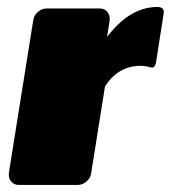

<svg xmlns="http://www.w3.org/2000/svg" viewBox="-20 -524 484 544"><path d="M5 -28.3V-33.3L74.2 -466.7Q75.8 -480 87.1 -490Q98.3 -500 112.5 -500H262.5Q275 -500 282.9 -491.7Q290.8 -483.3 290.8 -471.7V-466.7L283.3 -419.2Q347.5 -504.2 425.8 -504.2Q444.2 -504.2 444.2 -489.2Q444.2 -488.3 443.8 -486.7Q443.3 -485 443.3 -483.3L422.5 -350Q420 -332.5 410.8 -332.5Q408.3 -332.5 399.2 -335Q390 -337.5 378.3 -337.5Q315 -337.5 277.5 -279.2L238.3 -33.3Q236.7 -20 225.4 -10Q214.2 0 200 0H33.3Q20.8 0 12.9 -8.3Q5 -16.7 5 -28.3Z"/></svg>

Font: BoonTook Mon
Style: Italic
Weight: 400
Italic angle: -9°
Designer: Sungsit Sawaiwan
Foundry: FontUni
Version: Version 3.0